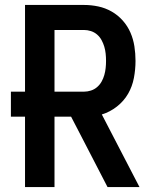

<svg xmlns="http://www.w3.org/2000/svg" viewBox="-20 -755 640 775"><path d="M81 0V-284H24V-385H81V-735H319Q348 -735 376.5 -729Q405 -723 430.5 -708.5Q456 -694 475.5 -672Q495 -650 506.5 -623.5Q518 -597 522.5 -568Q527 -539 527 -509Q527 -475 520.5 -440.5Q514 -406 497 -376.5Q480 -347 452 -325Q424 -303 391 -293L543 0H414L309 -203L267 -284H200V0ZM200 -385H319Q333 -385 347 -389.5Q361 -394 372 -403.5Q383 -413 390 -425.5Q397 -438 401 -452Q405 -466 406.5 -480.5Q408 -495 408 -509Q408 -524 406.5 -538.5Q405 -553 401 -566.5Q397 -580 390 -593Q383 -606 372 -615.5Q361 -625 347 -629.5Q333 -634 319 -634H200Z"/></svg>

Font: Iosevka Fixed Extended
Style: Bold
Weight: 700
Width: 7
Monospace: yes
Designer: Belleve Invis
Foundry: Belleve Invis
Version: Version 24.1.1; ttfautohint (v1.8.4)